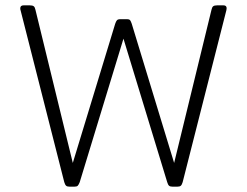

<svg xmlns="http://www.w3.org/2000/svg" viewBox="-20 -700 926 720"><path d="M221 -17 57 -662Q56 -664 56 -669Q56 -680 69 -680H91Q102 -680 106.5 -676.5Q111 -673 113 -663L253 -89L412 -611Q415 -620 418.5 -624Q422 -628 431 -628H456Q465 -628 468 -624Q471 -620 474 -611L633 -89L773 -663Q775 -673 779.5 -676.5Q784 -680 795 -680H817Q826 -680 828.5 -675Q831 -670 829 -662L665 -17Q662 -7 658 -3.5Q654 0 645 0H627Q618 0 614 -3.5Q610 -7 607 -17L443 -555L279 -17Q275 -7 271.5 -3.5Q268 0 259 0H241Q232 0 228 -3.5Q224 -7 221 -17Z"/></svg>

Font: Mitr ExtraLight
Style: Regular
Weight: 250
Designer: Thanarat Vachiruckul
Foundry: Cadson Demak Co.,Ltd.
Version: Version 1.000